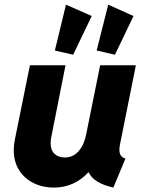

<svg xmlns="http://www.w3.org/2000/svg" viewBox="-20 -810 627 837"><path d="M40 -155.8Q40 -179.2 44.9 -202.1L110.4 -525.4H265.6L203.1 -210Q200.7 -199.2 200.7 -185.5Q200.7 -155.8 217.5 -139.6Q234.4 -123.5 261.7 -123.5Q298.8 -123.5 322.8 -151.1Q346.7 -178.7 355.5 -223.1L416.5 -525.4H572.3L502.4 -176.8Q500.5 -167 500.5 -156.7Q500.5 -141.1 507.1 -131.8Q513.7 -122.6 526.9 -118.7L474.1 7.8Q387.7 -12.2 367.2 -58.1H364.3Q335.4 -26.4 297.4 -9.3Q259.3 7.8 214.4 7.8Q167 7.8 127.2 -11.5Q87.4 -30.8 63.7 -67.6Q40 -104.5 40 -155.8ZM401.4 -589.8 451.7 -789.6 562 -740.2 481 -571.3ZM219.2 -589.8 267.6 -789.6 379.9 -740.2 298.8 -571.3Z"/></svg>

Font: Reddit Sans Vanilla ExtraBold
Style: Italic
Weight: 800
Italic angle: -11.25°
Designer: Stephen Hutchings
Version: Version 1.013